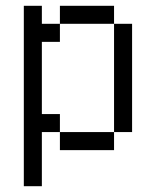

<svg xmlns="http://www.w3.org/2000/svg" viewBox="-20 -520 540 665"><path d="M62.5 -500Q62.5 -500 62.5 125H125V-62.5H187.5V0H375V-62.5H187.5V-125H125Q125 -125 125 -375H187.5V-437.5H125V-500ZM375 -62.5H437.5Q437.5 -62.5 437.5 -437.5H375Q375 -437.5 375 -62.5ZM187.5 -437.5H375V-500H187.5Z"/></svg>

Font: Unifont
Style: Regular
Weight: 500
Version: Version 15.1.04